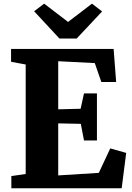

<svg xmlns="http://www.w3.org/2000/svg" viewBox="-20 -1004 704 1024"><path d="M117 -76V-660L39 -674.5V-743H586L599.5 -566.5H520.5L485.5 -667.5L290.5 -677.5V-421L410 -424L428 -506H497V-255H428L411 -343.5L290.5 -346V-68.5L507 -82L568 -212.5L653 -188.5L629 0H40.5V-65ZM297 -798.5 162 -944 215.5 -984.5 343 -887 470.5 -984.5 524.5 -943 389 -798.5Z"/></svg>

Font: Merriweather 20pt Black
Style: Regular
Weight: 900
Version: Version 2.100